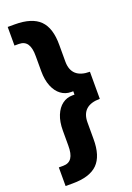

<svg xmlns="http://www.w3.org/2000/svg" viewBox="-171 -768 714 1041"><g transform="rotate(-20 185.5 -248.0)"><path d="M353.5 -169.9Q301.3 -169.9 274.4 -145.8Q247.6 -121.6 247.1 -74.2V23.4Q247.6 121.1 202.4 166Q157.2 210.9 58.6 210.9H17.6V103.5H43Q75.7 103.5 91.3 80.3Q106.9 57.1 106.4 8.8V-77.1Q106.4 -127.4 121.3 -163.8Q136.2 -200.2 161.9 -219.2Q187.5 -238.3 219.7 -238.3H232.4V-257.8H219.7Q187.5 -257.8 161.9 -276.9Q136.2 -295.9 121.3 -332.3Q106.4 -368.7 106.4 -418.9V-504.9Q106.9 -553.2 91.3 -576.4Q75.7 -599.6 43 -599.6H17.6V-707H58.6Q157.2 -707 202.4 -662.1Q247.6 -617.2 247.1 -519.5V-421.9Q247.6 -374.5 274.4 -350.3Q301.3 -326.2 353.5 -326.2Z"/></g></svg>

Font: Wanted Sans
Style: Bold
Weight: 700
Designer: Original Design by Kil Hyung-jin and Kang Hanbin, Wanted Lab, Inc; Hangeul from Source Han Sans by Jang Soo-young and Ka
Foundry: Wanted Lab, Inc.
Version: Version 1.000